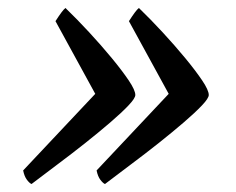

<svg xmlns="http://www.w3.org/2000/svg" viewBox="-20 -500 590 481"><path d="M59 -39Q54 -41 47.5 -49.5Q41 -58 38 -73L246 -294L241 -224L119 -447Q128 -461 134 -469Q140 -477 144 -480Q173 -452 203.5 -419Q234 -386 260 -354.5Q286 -323 302.5 -298.5Q319 -274 319 -262Q319 -254 302 -236Q285 -218 256.5 -193.5Q228 -169 194 -142Q160 -115 124.5 -88.5Q89 -62 59 -39ZM243 -39Q238 -41 231.5 -49.5Q225 -58 222 -73L430 -294L425 -224L303 -447Q312 -461 318 -469Q324 -477 328 -480Q357 -452 387.5 -419Q418 -386 444 -354.5Q470 -323 486.5 -298.5Q503 -274 503 -262Q503 -254 486 -236Q469 -218 440.5 -193.5Q412 -169 378 -142Q344 -115 308.5 -88.5Q273 -62 243 -39Z"/></svg>

Font: Texturina Medium 12pt Medium
Style: Italic
Weight: 500
Italic angle: -11°
Version: Version 1.002